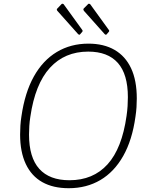

<svg xmlns="http://www.w3.org/2000/svg" viewBox="-20 -982 798 1012"><path d="M342 10Q260 10 203 -22Q146 -54 116 -117.5Q86 -181 86 -273Q86 -296 87.5 -320Q89 -344 93 -369Q111 -494 158.5 -579Q206 -664 279.5 -708Q353 -752 446 -752Q527 -752 584 -719Q641 -686 671 -622Q701 -558 701 -463Q701 -441 699.5 -417Q698 -393 694 -367Q677 -244 629.5 -160Q582 -76 509 -33Q436 10 342 10ZM346 -32Q471 -32 547 -116Q623 -200 647 -371Q651 -398 652.5 -423Q654 -448 654 -470Q654 -591 601 -650.5Q548 -710 445 -710Q321 -710 243 -624.5Q165 -539 140 -367Q136 -342 134.5 -318Q133 -294 133 -273Q133 -152 187 -92Q241 -32 346 -32ZM305 -961Q307 -963 311 -962Q315 -961 316 -959L413 -825Q415 -823 415.5 -820.5Q416 -818 414 -815L403 -802Q400 -798 397 -799Q394 -800 391 -803L284 -923Q276 -931 282 -937ZM445 -961Q447 -963 451 -962Q455 -961 456 -959L553 -825Q555 -823 555.5 -820Q556 -817 554 -815L543 -802Q540 -798 537 -799Q534 -800 531 -803L424 -923Q416 -932 422 -938Z"/></svg>

Font: Libre Franklin Thin
Style: Italic
Weight: 100
Italic angle: -8°
Designer: Pablo Impallari, Rodrigo Fuenzalida, Nhung Nguyen
Foundry: Impallari Type
Version: Version 3.000